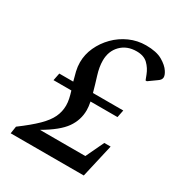

<svg xmlns="http://www.w3.org/2000/svg" viewBox="-160 -782 838 894"><g transform="rotate(30 259.0 -335.0)"><path d="M26 0 32 -39Q90 -82 123.5 -115Q157 -148 171 -178Q185 -208 185 -241Q185 -258 181 -276.5Q177 -295 171 -314H75L83 -354H158Q151 -378 145.5 -401.5Q140 -425 140 -448Q140 -490 158 -529.5Q176 -569 207.5 -601Q239 -633 280.5 -651.5Q322 -670 368 -670Q424 -670 456 -651.5Q488 -633 502 -611Q513 -594 513 -582Q513 -568 496 -557L454 -527H447L437 -553Q426 -582 404.5 -603Q383 -624 344 -624Q292 -624 260 -591.5Q228 -559 228 -508Q228 -474 240.5 -434Q253 -394 264 -354H427L419 -314H274Q279 -289 279 -270Q279 -217 248 -173Q217 -129 136 -82H380L426 -179H460L419 0Z"/></g></svg>

Font: Spectral SC Medium
Style: Italic
Weight: 500
Italic angle: -10°
Designer: Jean-Baptiste Levee
Foundry: Production Type
Version: Version 2.001